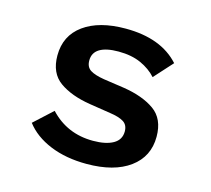

<svg xmlns="http://www.w3.org/2000/svg" viewBox="-83 -626 807 736"><g transform="rotate(15 320.0 -258.0)"><path d="M75 -86 148 -153Q216 -80 319 -80Q370 -80 399 -96.5Q428 -113 428 -146Q428 -172 409.5 -183.5Q391 -195 355 -200L272 -213Q196 -225 149.5 -258Q103 -291 103 -361Q103 -440 164 -484Q225 -528 330 -528Q471 -528 543 -448L477 -375Q453 -402 415.5 -419Q378 -436 326 -436Q277 -436 251.5 -420.5Q226 -405 226 -374Q226 -348 244 -336.5Q262 -325 299 -319L381 -307Q458 -295 504.5 -262Q551 -229 551 -158Q551 -79 489 -33.5Q427 12 318 12Q236 12 173 -14Q110 -40 75 -86Z"/></g></svg>

Font: Writer SemiBold
Style: Regular
Weight: 600
Monospace: yes
Designer: Mike Abbink, Paul van der Laan, Pieter van Rosmalen
Foundry: Bold Monday
Version: Version 2.001 2020